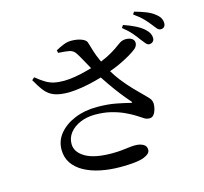

<svg xmlns="http://www.w3.org/2000/svg" viewBox="-123 -978 1246 1171"><g transform="rotate(-15 500.0 -392.0)"><path d="M452 -336Q520 -336 573 -325.5Q626 -315 657 -307Q666 -305 667 -307Q668 -310 662 -316Q638 -343 611 -377.5Q584 -412 557 -451Q538 -478 521 -504Q504 -499 486 -494Q442 -482 396 -474.5Q350 -467 311 -466Q254 -466 219.5 -479Q185 -492 161.5 -521.5Q138 -551 113 -596L129 -610Q161 -584 186 -569Q211 -554 237.5 -548Q264 -542 301 -542Q331 -542 370.5 -548.5Q410 -555 450 -566Q465 -570 479 -574Q476 -578 474 -583Q458 -611 443.5 -638Q429 -665 416 -684Q403 -704 377.5 -709Q352 -714 309 -716L305 -733Q330 -747 355 -757Q380 -767 404 -767Q441 -767 468.5 -756.5Q496 -746 501 -730Q511 -696 520 -667.5Q529 -639 542 -611Q545 -604 548 -597Q592 -615 620 -632Q655 -653 674 -668Q693 -683 707 -687Q723 -692 743 -689Q763 -686 774 -674Q783 -663 781 -648Q779 -633 766 -620Q750 -606 718.5 -587.5Q687 -569 646 -550Q617 -537 586 -526Q605 -494 628 -464Q660 -423 694 -387.5Q728 -352 759 -322Q777 -305 784 -293.5Q791 -282 792 -266Q792 -250 787 -231Q782 -212 771.5 -199Q761 -186 745 -186Q725 -186 709.5 -197Q694 -208 671 -222Q644 -239 608 -255.5Q572 -272 527.5 -283Q483 -294 429 -294Q376 -294 334 -276Q292 -258 268 -227.5Q244 -197 244 -158Q244 -106 301 -72.5Q358 -39 468 -39Q505 -39 531 -42Q557 -45 577.5 -47.5Q598 -50 616 -50Q645 -50 666 -39Q687 -28 687 -3Q687 22 644.5 38.5Q602 55 498 55Q431 55 372.5 43Q314 31 269.5 6.5Q225 -18 200.5 -54.5Q176 -91 176 -140Q176 -196 212 -240Q248 -284 310.5 -310Q373 -336 452 -336ZM814 -666Q800 -686 779 -710.5Q758 -735 724 -762L735 -778Q776 -764 808 -748Q840 -732 861 -713Q878 -697 885 -683Q892 -669 892 -654Q892 -640 883 -631.5Q874 -623 860 -623Q849 -623 838.5 -635.5Q828 -648 814 -666ZM903 -737Q888 -756 868.5 -776.5Q849 -797 811 -824L821 -839Q862 -828 894 -815Q926 -802 945 -786Q965 -771 973 -756Q981 -741 981 -724Q981 -710 973.5 -701.5Q966 -693 952 -693Q938 -693 928 -705.5Q918 -718 903 -737Z"/></g></svg>

Font: Early Summer Mincho SemiBold
Style: Regular
Weight: 600
Designer: GuiWonder
Version: Version 1.002